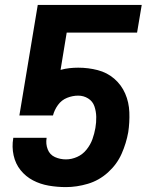

<svg xmlns="http://www.w3.org/2000/svg" viewBox="-20 -755 616 783"><path d="M249 8Q293 8 338.5 -5.5Q384 -19 420.5 -52Q457 -85 476 -128Q495 -171 503 -216Q509 -256 507.5 -297Q506 -338 490.5 -373.5Q475 -409 446 -434Q417 -459 378.5 -469Q340 -479 299 -479Q281 -479 263 -477Q245 -475 227 -470L252 -622H539L558 -735H134L59 -284H196Q202 -307 216.5 -327Q231 -347 253.5 -356Q276 -365 299 -365Q321 -365 339.5 -353.5Q358 -342 365 -321.5Q372 -301 372.5 -278.5Q373 -256 369 -233Q365 -210 357 -187.5Q349 -165 333 -145Q317 -125 294.5 -115Q272 -105 249 -105Q225 -105 204 -114.5Q183 -124 174.5 -146Q166 -168 170 -192V-193H34V-191Q28 -156 35.5 -121.5Q43 -87 64 -61Q85 -35 114.5 -19.5Q144 -4 178.5 2Q213 8 249 8Z"/></svg>

Font: Iosevka Sparkle Extrabold
Style: Italic
Weight: 800
Italic angle: -9°
Designer: Belleve Invis
Foundry: Belleve Invis
Version: Version 4.5.0; ttfautohint (v1.8.3)